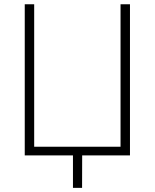

<svg xmlns="http://www.w3.org/2000/svg" viewBox="-20 -748 745 924"><path d="M605.5 0H99.1V-727.5H144.5V-42H560.1V-727.5H605.5ZM331.1 156.2V-18.1H375.5L375 156.2Z"/></svg>

Font: Inter 18pt ExtraLight
Style: Regular
Weight: 250
Designer: Rasmus Andersson
Foundry: rsms
Version: Version 4.001;git-66647c0bb